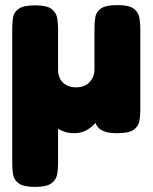

<svg xmlns="http://www.w3.org/2000/svg" viewBox="-20 -520 599 754"><path d="M117 214Q73 214 54 200.5Q35 187 31.5 166Q28 145 28 124V-410Q28 -432 31.5 -452.5Q35 -473 54 -486Q73 -499 118 -499Q163 -499 181.5 -485.5Q200 -472 204 -451.5Q208 -431 208 -409V-247Q208 -225 216.5 -209.5Q225 -194 241 -185.5Q257 -177 279 -177Q301 -177 317 -186Q333 -195 342 -211Q351 -227 351 -248V-410Q351 -433 354.5 -453.5Q358 -474 377 -487Q396 -500 441 -500Q486 -500 504.5 -486.5Q523 -473 527 -452Q531 -431 531 -409V-86Q531 -64 527 -43.5Q523 -23 504.5 -10Q486 3 440 3Q411 3 394 -2.5Q377 -8 368 -17Q359 -26 355.5 -36Q352 -46 351 -55L366 -52Q362 -46 354.5 -37Q347 -28 335 -18.5Q323 -9 307 -3Q291 3 270 3Q251 3 235.5 -2Q220 -7 208 -14V125Q208 146 204 166.5Q200 187 181 200.5Q162 214 117 214Z"/></svg>

Font: Fredoka Light
Style: Bold
Weight: 700
Version: Version 2.001